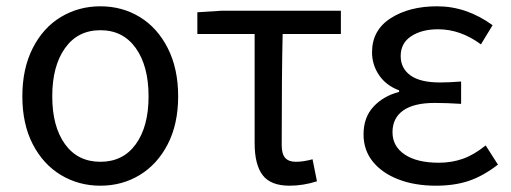

<svg xmlns="http://www.w3.org/2000/svg" viewBox="-20 -577 1625 610"><path d="M51 -271Q51 -359 84 -424Q117 -489 173.5 -523Q230 -557 299 -557Q368 -557 424 -523Q480 -489 513 -424Q546 -359 546 -271Q546 -183 513 -119Q480 -55 424 -21Q368 13 299 13Q230 13 173.5 -21Q117 -55 84 -119Q51 -183 51 -271ZM452 -271Q452 -367 411.5 -424Q371 -481 299 -481Q227 -481 186.5 -424Q146 -367 146 -271Q146 -175 186.5 -119Q227 -63 299 -63Q371 -63 411.5 -119Q452 -175 452 -271Z M789 -122V-469H607V-538L685 -543H1063V-469H878Q875 -346 875 -116Q875 -88 886 -75.5Q897 -63 920 -63Q944 -63 973 -71L987 -1Q943 13 900 13Q840 13 814.5 -20.5Q789 -54 789 -122Z M1135 -150Q1135 -204 1166.5 -238Q1198 -272 1248 -285V-290Q1207 -305 1184.5 -338Q1162 -371 1162 -411Q1162 -481 1221 -519Q1280 -557 1369 -557Q1462 -557 1545 -497L1508 -436Q1443 -484 1372 -484Q1320 -484 1286.5 -462Q1253 -440 1253 -399Q1253 -360 1284 -337.5Q1315 -315 1378 -315Q1406 -315 1445 -318V-247Q1399 -250 1361 -250Q1295 -250 1261 -226Q1227 -202 1227 -157Q1227 -112 1266 -86Q1305 -60 1374 -60Q1415 -60 1450.5 -72.5Q1486 -85 1523 -115L1562 -54Q1514 -17 1468.5 -2Q1423 13 1365 13Q1298 13 1246 -7Q1194 -27 1164.5 -63.5Q1135 -100 1135 -150Z"/></svg>

Font: Noto Sans SC
Style: Regular
Weight: 400
Designer: Ryoko NISHIZUKA ____ (kana & ideographs); Paul D. Hunt (Latin, Greek & Cyrillic); Wenlong ZHANG ___ (bopomofo); Sandoll 
Foundry: Adobe Systems Incorporated
Version: Version 1.004